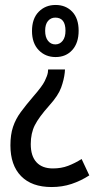

<svg xmlns="http://www.w3.org/2000/svg" viewBox="-20 -561 393 774"><path d="M204 -541Q245 -541 271 -514Q297 -487 297 -437Q297 -388 271.5 -359.5Q246 -331 204 -331Q163 -331 136 -359Q109 -387 109 -436Q109 -486 136 -513.5Q163 -541 204 -541ZM203 -490Q185 -490 173.5 -476.5Q162 -463 162 -437Q162 -411 173.5 -396.5Q185 -382 203 -382Q221 -382 232.5 -396.5Q244 -411 244 -437Q244 -490 203 -490ZM242 -281 241 -268Q238 -240 226.5 -208Q215 -176 179 -136Q137 -89 120.5 -56.5Q104 -24 104 20Q104 68 127 93Q150 118 193 118Q227 118 254.5 107.5Q282 97 309 80L340 146Q306 168 268.5 180.5Q231 193 188 193Q108 193 65 149Q22 105 22 25Q22 -18 32.5 -49.5Q43 -81 64 -109.5Q85 -138 115 -173Q150 -213 160.5 -234.5Q171 -256 173 -269L174 -281Z"/></svg>

Font: Noto Sans Myanmar Condensed
Style: Regular
Weight: 400
Width: 3
Designer: Monotype Design Team
Foundry: Monotype Imaging Inc.
Version: Version 2.107; ttfautohint (v1.8.4.7-5d5b)